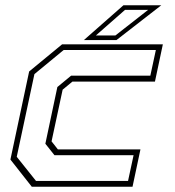

<svg xmlns="http://www.w3.org/2000/svg" viewBox="-20 -708 665 728"><path d="M100.5 0 19.5 -103 90.5 -437 215.5 -540H597.5L567.5 -398.5H254.5L217.5 -368L175.5 -172L199.5 -141.5H512.5L482.5 0ZM116.5 -22H465.5L486.5 -119.5H186.5L152 -163L197.5 -378L249.5 -421H550L571 -518.5H221.5L110.5 -427L43.5 -113.5ZM298 -556 448 -688H591.5L421.5 -556ZM343.5 -573.5H417.5L541.5 -670.5H454Z"/></svg>

Font: Tourney Thin ExtraLight
Style: Italic
Weight: 250
Italic angle: -12°
Version: Version 1.015